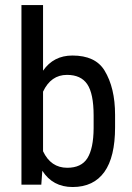

<svg xmlns="http://www.w3.org/2000/svg" viewBox="-20 -731 521 760"><path d="M350.6 -223.6V-273.4Q350.6 -360.8 325.2 -397.9Q300.3 -434.6 245.1 -434.6Q181.6 -434.6 150.4 -368.2V-132.3Q181.2 -66.9 246.1 -66.9Q301.8 -66.9 325.7 -104.5Q350.1 -143.1 350.6 -223.6ZM435.5 -276.4V-227.1Q435.5 -109.4 393.1 -50.3Q371.6 -20.5 340.8 -5.9Q309.1 9.3 267.6 9.3Q188.5 9.3 147.5 -55.2L143.6 -2V0H141.6H66.9H64.9V-2V-710.9H150.4V-451.2Q191.9 -511.2 266.6 -511.2Q357.4 -511.2 393.6 -452.1Q435.5 -383.8 435.5 -276.4Z"/></svg>

Font: MAUL Condensed
Style: Condensed Regular
Weight: 400
Designer: MAUL
Version: Version 1.0; 2020; ttfautohint (v1.8.3)